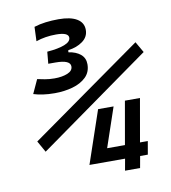

<svg xmlns="http://www.w3.org/2000/svg" viewBox="-80 -772 746 840"><g transform="rotate(-10 293.0 -351.5)"><path d="M407.7 0 417 -51.8H258.3L259.3 -53.2L338.4 -285.6H407.2L347.7 -110.4H426.8L460.4 -301.8H527.3L493.7 -110.4H528.3L518.1 -51.8H483.9L474.6 0ZM164.6 -387.2Q135.7 -387.2 112.3 -390.6Q88.9 -394 70.3 -399.9L98.6 -461.4Q112.8 -458.5 131.8 -454.8Q150.9 -451.2 174.8 -451.2Q208.5 -451.2 232.2 -460.9Q255.9 -470.7 255.9 -490.2Q255.9 -519 189.9 -519H158.2L163.1 -571.8Q212.9 -575.7 240.7 -586.7Q268.6 -597.7 268.6 -615.7Q268.6 -639.2 213.4 -639.2Q165.5 -639.2 124.5 -625L127 -688.5Q151.4 -696.3 178.7 -699.7Q206.1 -703.1 235.8 -703.1Q289.1 -703.1 317.4 -686Q345.7 -668.9 345.7 -636.7Q345.7 -605.5 319.1 -586.2Q292.5 -566.9 254.9 -562.5L253.4 -553.2Q287.1 -548.3 306.9 -531.7Q326.7 -515.1 326.7 -487.3Q326.7 -452.6 304 -430.4Q281.2 -408.2 244.1 -397.7Q207 -387.2 164.6 -387.2ZM80.1 -142.1 51.8 -192.4 550.3 -545.4 578.1 -497.1Z"/></g></svg>

Font: CaskaydiaCove NFP SemiLight
Style: Italic
Weight: 350
Italic angle: -10°
Designer: Aaron Bell
Foundry: Saja Typeworks
Version: Version 2111.001; VTT 6.35;Nerd Fonts 3.1.1